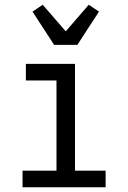

<svg xmlns="http://www.w3.org/2000/svg" viewBox="-20 -789 540 809"><path d="M75 0V-70H218V-450H89V-520H296V-70H425V0ZM208 -600 117 -740 160 -769 257 -657 354 -769 397 -740 306 -600Z"/></svg>

Font: Iosevka Algr
Style: Regular
Weight: 400
Monospace: yes
Designer: Belleve Invis
Foundry: Belleve Invis
Version: Version 26.0.2; ttfautohint (v1.8.3)